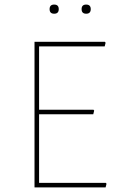

<svg xmlns="http://www.w3.org/2000/svg" viewBox="-20 -820 540 840"><path d="M197 -780Q197 -800 217 -800Q237 -800 237 -780Q237 -760 217 -760Q197 -760 197 -780ZM337 -780Q337 -800 357 -800Q377 -800 377 -780Q377 -760 357 -760Q337 -760 337 -780ZM443 -20 446 -16 442 0H131V-637H439L442 -633L438 -617H151V-340H389L392 -336L388 -320H151V-20Z"/></svg>

Font: Alegreya Sans SC Thin
Style: Regular
Weight: 100
Designer: Juan Pablo del Peral
Foundry: Huerta Tipografica
Version: Version 2.007